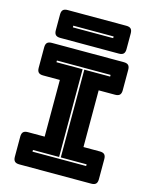

<svg xmlns="http://www.w3.org/2000/svg" viewBox="-134 -1012 873 1099"><g transform="rotate(15 302.5 -462.5)"><path d="M89 0Q70 0 61.5 -8.5Q53 -17 53 -36V-155Q53 -174 61.5 -182.5Q70 -191 89 -191H188V-527H89Q70 -527 61.5 -535.5Q53 -544 53 -563V-684Q53 -703 61.5 -711.5Q70 -720 89 -720H515Q534 -720 542.5 -711.5Q551 -703 551 -684V-563Q551 -544 542.5 -535.5Q534 -527 515 -527H418V-191H515Q534 -191 542.5 -182.5Q551 -174 551 -155V-36Q551 -17 542.5 -8.5Q534 0 515 0ZM461 -90V-100H308V-620H461V-630H143V-620H298V-100H143V-90ZM475 -760H128Q109 -760 100.5 -768.5Q92 -777 92 -796V-889Q92 -908 100.5 -916.5Q109 -925 128 -925H475Q494 -925 502.5 -916.5Q511 -908 511 -889V-796Q511 -777 502.5 -768.5Q494 -760 475 -760ZM182 -847V-837H421V-847Z"/></g></svg>

Font: Bungee Inline
Style: Regular
Weight: 400
Designer: David Jonathan Ross
Foundry: David Jonathan Ross
Version: Version 1.001;PS 1.0;hotconv 1.0.72;makeotf.lib2.5.5900